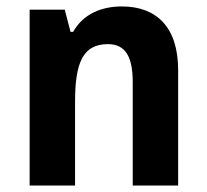

<svg xmlns="http://www.w3.org/2000/svg" viewBox="-20 -576 642 596"><path d="M358 -556C296 -556 238 -533 207 -477H199L181 -546H72V0H213V-260C213 -381 237 -439 315 -439C370 -439 392 -399 392 -321V0H533V-358C533 -493 465 -556 358 -556Z"/></svg>

Font: Noto Sans Malayalam SemiCondensed
Style: Bold
Weight: 700
Width: 4
Designer: Jelle Bosma - Monotype Design Team
Foundry: Monotype Imaging Inc.
Version: Version 2.104